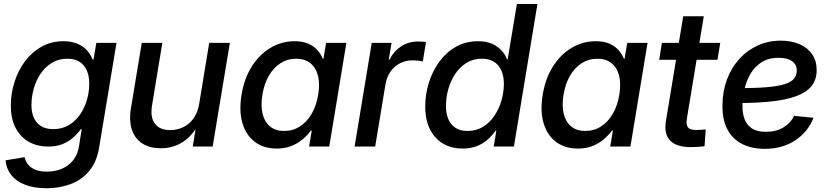

<svg xmlns="http://www.w3.org/2000/svg" viewBox="-20 -748 4228 980"><path d="M217.8 212.9Q153.3 212.9 107.7 194.8Q62 176.8 36.9 144.5Q11.7 112.3 8.3 70.3L105.5 54.2Q109.9 74.7 122.8 91.3Q135.7 107.9 159.4 117.9Q183.1 127.9 219.2 127.9Q284.2 127.9 328.6 94.2Q373 60.5 383.3 -2L397 -88.9L392.6 -88.4Q374.5 -64 350.8 -43.7Q327.1 -23.4 296.9 -11.7Q266.6 0 226.6 0Q168.5 0 125.5 -25.1Q82.5 -50.3 58.8 -96.9Q35.2 -143.6 35.2 -208.5Q35.2 -269.5 53.5 -328.1Q71.8 -386.7 106.7 -434.1Q141.6 -481.4 191.4 -509.5Q241.2 -537.6 303.7 -537.6Q335.4 -537.6 360.1 -530Q384.8 -522.5 403.1 -509.3Q421.4 -496.1 433.6 -479.2Q445.8 -462.4 453.1 -443.8L457.5 -444.8L471.7 -529.3H574.7L486.3 3.4Q474.1 78.6 435.3 124.8Q396.5 170.9 339.8 191.9Q283.2 212.9 217.8 212.9ZM251.5 -88.9Q296.4 -88.9 330.6 -108.9Q364.7 -128.9 388.2 -162.8Q411.6 -196.8 423.6 -237.8Q435.5 -278.8 435.5 -321.3Q435.5 -379.9 407 -414.1Q378.4 -448.2 323.2 -448.2Q279.8 -448.2 245.6 -427.7Q211.4 -407.2 188 -373Q164.6 -338.9 152.6 -296.9Q140.6 -254.9 140.6 -211.9Q140.6 -153.3 169.4 -121.1Q198.2 -88.9 251.5 -88.9Z M800.8 8.8Q747.1 8.8 708.7 -14.4Q670.4 -37.6 654.1 -83.3Q637.7 -128.9 648.4 -196.3L703.6 -529.3H808.6L755.9 -209.5Q746.1 -148.9 770.8 -116.5Q795.4 -84 849.1 -84Q884.3 -84 915.3 -98.9Q946.3 -113.8 968 -144Q989.7 -174.3 997.1 -220.7L1047.9 -529.3H1153.3L1065.4 0H963.9L984.9 -130.4H1002.9Q966.8 -59.1 915.8 -25.1Q864.7 8.8 800.8 8.8Z M1393.1 10.3Q1326.2 10.3 1281 -23.7Q1235.8 -57.6 1217.5 -119.4Q1199.2 -181.2 1212.9 -264.2Q1226.6 -348.1 1265.6 -409.4Q1304.7 -470.7 1361.3 -504.2Q1418 -537.6 1483.9 -537.6Q1524.9 -537.6 1553.5 -525.1Q1582 -512.7 1600.1 -492.2Q1618.2 -471.7 1627.4 -448.2H1630.9L1644.5 -529.3H1748L1660.6 0H1557.6L1571.3 -81.1H1566.4Q1548.3 -56.6 1523.4 -35.9Q1498.5 -15.1 1466.1 -2.4Q1433.6 10.3 1393.1 10.3ZM1430.2 -79.6Q1475.1 -79.6 1511 -102.8Q1546.9 -126 1571 -167.7Q1595.2 -209.5 1604 -264.6Q1613.3 -320.3 1603 -361.3Q1592.8 -402.3 1564.5 -425.3Q1536.1 -448.2 1491.2 -448.2Q1447.3 -448.2 1411.9 -425.5Q1376.5 -402.8 1352.5 -361.8Q1328.6 -320.8 1319.3 -264.6Q1310.1 -208.5 1320.3 -166.7Q1330.6 -125 1358.6 -102.3Q1386.7 -79.6 1430.2 -79.6Z M1790 0 1877.4 -529.3H1978.5L1964.4 -443.8H1968.3Q1989.7 -486.8 2027.6 -511.5Q2065.4 -536.1 2113.8 -536.1Q2125 -536.1 2136.2 -535.4Q2147.5 -534.7 2154.3 -533.7L2138.2 -434.6Q2131.8 -436 2116.5 -438Q2101.1 -439.9 2084 -439.9Q2051.3 -439.9 2022.5 -425.5Q1993.7 -411.1 1973.9 -383.5Q1954.1 -356 1947.3 -316.4L1895 0Z M2341.3 10.3Q2253.4 10.3 2201.9 -47.4Q2150.4 -105 2150.4 -203.6Q2150.4 -265.6 2168.7 -325Q2187 -384.3 2221.9 -432.4Q2256.8 -480.5 2306.6 -509Q2356.4 -537.6 2419.9 -537.6Q2462.4 -537.6 2491.9 -524.4Q2521.5 -511.2 2540.3 -489.7Q2559.1 -468.3 2568.4 -444.8H2571.3L2618.2 -727.5H2723.1L2603 0H2500L2513.2 -80.6H2509.3Q2491.2 -54.7 2467.3 -33.9Q2443.4 -13.2 2411.9 -1.5Q2380.4 10.3 2341.3 10.3ZM2366.2 -79.6Q2410.6 -79.6 2445.1 -100.6Q2479.5 -121.6 2503.2 -156.7Q2526.9 -191.9 2539.3 -234.4Q2551.8 -276.9 2551.8 -319.8Q2551.8 -379.4 2522.9 -413.8Q2494.1 -448.2 2439.5 -448.2Q2395 -448.2 2360.8 -427Q2326.7 -405.8 2303.5 -370.8Q2280.3 -335.9 2268.3 -293.5Q2256.3 -251 2256.3 -207.5Q2256.3 -147.5 2284.7 -113.5Q2313 -79.6 2366.2 -79.6Z M2930.2 10.3Q2863.3 10.3 2818.1 -23.7Q2772.9 -57.6 2754.6 -119.4Q2736.3 -181.2 2750 -264.2Q2763.7 -348.1 2802.7 -409.4Q2841.8 -470.7 2898.4 -504.2Q2955.1 -537.6 3021 -537.6Q3062 -537.6 3090.6 -525.1Q3119.1 -512.7 3137.2 -492.2Q3155.3 -471.7 3164.6 -448.2H3168L3181.6 -529.3H3285.2L3197.8 0H3094.7L3108.4 -81.1H3103.5Q3085.4 -56.6 3060.5 -35.9Q3035.6 -15.1 3003.2 -2.4Q2970.7 10.3 2930.2 10.3ZM2967.3 -79.6Q3012.2 -79.6 3048.1 -102.8Q3084 -126 3108.2 -167.7Q3132.3 -209.5 3141.1 -264.6Q3150.4 -320.3 3140.1 -361.3Q3129.9 -402.3 3101.6 -425.3Q3073.2 -448.2 3028.3 -448.2Q2984.4 -448.2 2949 -425.5Q2913.6 -402.8 2889.6 -361.8Q2865.7 -320.8 2856.4 -264.6Q2847.2 -208.5 2857.4 -166.7Q2867.7 -125 2895.8 -102.3Q2923.8 -79.6 2967.3 -79.6Z M3656.2 -529.3 3642.1 -442.9H3344.7L3358.4 -529.3ZM3467.3 -665H3572.3L3485.8 -141.6Q3481 -110.4 3491.7 -97.4Q3502.4 -84.5 3533.2 -84.5Q3543.5 -84.5 3557.6 -85.4Q3571.8 -86.4 3582 -87.4L3576.2 -1.5Q3561 0.5 3542.5 1.7Q3523.9 2.9 3505.9 2.9Q3432.1 2.9 3400.1 -31Q3368.2 -64.9 3378.9 -129.9Z M3882.8 11.7Q3816.4 11.7 3767.3 -13.4Q3718.3 -38.6 3692.1 -88.9Q3666 -139.2 3667.5 -213.9Q3668.5 -284.2 3691.2 -344Q3713.9 -403.8 3754.2 -447.8Q3794.4 -491.7 3848.1 -516.1Q3901.9 -540.5 3964.8 -540.5Q4019 -540.5 4060.5 -522.7Q4102.1 -504.9 4125.2 -471.2Q4148.4 -437.5 4148.4 -390.1Q4148.4 -341.3 4122.3 -308.8Q4096.2 -276.4 4043.7 -257.1Q3991.2 -237.8 3912.4 -229.7Q3833.5 -221.7 3727.5 -221.7L3740.2 -297.9Q3831.1 -297.9 3890.6 -302.7Q3950.2 -307.6 3984.4 -318.4Q4018.6 -329.1 4032.7 -346.7Q4046.9 -364.3 4046.9 -388.7Q4046.9 -418.5 4022.5 -435.8Q3998 -453.1 3954.1 -453.1Q3903.3 -453.1 3868.2 -430.9Q3833 -408.7 3811.5 -372.6Q3790 -336.4 3780 -293.9Q3770 -251.5 3769.5 -210.9Q3769 -173.8 3779.3 -143.1Q3789.6 -112.3 3816.2 -93.8Q3842.8 -75.2 3889.6 -75.2Q3941.4 -75.2 3978.5 -97.4Q4015.6 -119.6 4033.2 -156.7L4132.3 -147Q4104.5 -75.2 4039.1 -31.7Q3973.6 11.7 3882.8 11.7Z"/></svg>

Font: Inter 24pt Medium
Style: Italic
Weight: 500
Italic angle: -9.3988°
Designer: Rasmus Andersson
Foundry: rsms
Version: Version 4.001;git-66647c0bb